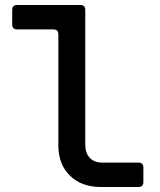

<svg xmlns="http://www.w3.org/2000/svg" viewBox="-20 -750 640 770"><path d="M385 0Q307 0 260.5 -45.5Q214 -91 214 -167V-612Q214 -632 194 -632H49Q29 -632 29 -652V-710Q29 -730 49 -730H302Q322 -730 322 -710V-169Q322 -136 340 -117Q358 -98 389 -98H535Q555 -98 555 -78V-20Q555 0 535 0Z"/></svg>

Font: Pitagon Sans Mono SemiBold
Style: Regular
Weight: 600
Monospace: yes
Designer: Travis Tran
Foundry: Pitagon
Version: Version 1.001; ttfautohint (v1.8.4.7-5d5b);gftools[0.9.26]